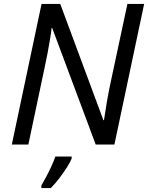

<svg xmlns="http://www.w3.org/2000/svg" viewBox="-20 -734 752 975"><path d="M40 0 191 -714H286L505 -124H508Q513 -160 522.5 -215.5Q532 -271 543 -321L627 -714H712L561 0H466L245 -592H242Q240 -571 234.5 -537Q229 -503 221.5 -464Q214 -425 206 -388L124 0ZM190 208Q200 191 214 165Q228 139 241 110.5Q254 82 261 61H344V71Q338 87 321 114Q304 141 282 170Q260 199 238 221H190Z"/></svg>

Font: Noto Sans
Style: Italic
Weight: 400
Italic angle: -12°
Designer: Monotype Design Team
Foundry: Monotype Imaging Inc.
Version: Version 2.013; ttfautohint (v1.8.4.7-5d5b)